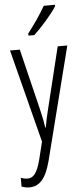

<svg xmlns="http://www.w3.org/2000/svg" viewBox="-65 -800 473 1075"><g transform="rotate(-5 171.5 -262.0)"><path d="M287 -757V-765H224C196 -716 165 -671 124 -618V-606H157C197 -643 258 -711 287 -757ZM14 -532 148 -8 123 93C103 169 81 191 49 191C38 191 24 188 12 183V233C27 238 40 241 55 241C112 241 149 202 175 103L336 -532H282L198 -188C189 -154 183 -124 176 -85H173C169 -113 165 -136 153 -187L69 -532Z"/></g></svg>

Font: Noto Sans Armenian ExtraCondensed Light
Style: Regular
Weight: 300
Width: 2
Designer: Monotype Design Team
Foundry: Monotype Imaging Inc.
Version: Version 2.008